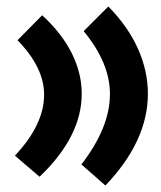

<svg xmlns="http://www.w3.org/2000/svg" viewBox="-20 -507 495 592"><path d="M231 0Q319 -114 319 -217Q319 -313 238 -411L314 -487Q375 -425 405.5 -356.5Q436 -288 436 -218Q436 -72 305 65ZM26 -27Q116 -123 116 -215Q116 -299 34 -383L110 -460Q171 -404 201.5 -342.5Q232 -281 232 -218Q232 -86 102 38Z"/></svg>

Font: Lalezar
Style: Regular
Weight: 400
Designer: Borna Izadpanah
Foundry: Borna Izadpanah
Version: Version 1.004